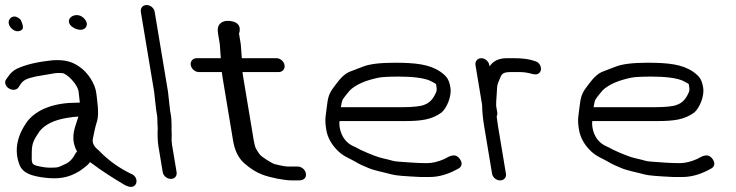

<svg xmlns="http://www.w3.org/2000/svg" viewBox="-24 -714 2920 762"><path d="M315.2 -603.9C329.6 -621.1 311.6 -639.8 306.5 -644.1C290.4 -658.1 269.7 -656 257.7 -646.3C245.6 -636.5 245.3 -618.5 265.6 -605.4C283.4 -594 305.1 -591.7 315.2 -603.9ZM23.7 -599.3C38.8 -585.9 56.5 -588.2 64.7 -598.1C72.8 -608 57.4 -636.3 57.4 -636.3C52.6 -640.4 44.2 -648.6 32.3 -648.4C25.3 -648.3 19.6 -644.7 15.6 -639.8C5.5 -627.7 10.7 -610.8 23.7 -599.3ZM49.1 -366.6 56.4 -378C68.6 -395.7 78.9 -401.7 117.3 -410.3C150.2 -415.8 173.8 -419.8 188.2 -422.5C200 -424.6 212 -425 224.8 -423.5C239.8 -421.8 285.5 -381 288.3 -347.2C288.9 -339.7 293.3 -306.5 292.5 -306.5H281.4C193.6 -306.5 124.1 -281.8 85.3 -233.4C43.2 -175.5 31.4 -117.6 53.3 -60.2C67 -24 107.2 -15.7 144.7 -9.9C207.6 -1.1 248 -8.1 292.6 -35.6L293 -35.9L293.4 -36.1C310.7 -48.3 322.6 -57.8 329.8 -66L330.4 -66.7L333 -71C385.9 -31.1 426.1 -6.8 472.3 20.9L473.3 21.5L474.5 22C484.3 25.9 492.4 29.4 501.3 27.1C517.5 22.9 521.2 5.7 514.9 -7.7C512.2 -13.5 507.2 -18.9 500.4 -22.4L499.6 -22.8L498.8 -23.1C496.4 -24 488.2 -28 476.4 -34.4C434 -57.2 398.9 -84.8 367.8 -117.2L367.5 -117.5L367.1 -117.8C347.9 -132.9 341 -147.8 344.8 -164.9C350.7 -191.6 352.2 -205 362.1 -236.3C369.1 -268.2 362.5 -307 358.4 -342.9C353.7 -383.2 323.7 -427 291.6 -448.8C261.2 -470.5 231.8 -477.2 188.1 -475L187.5 -474.9L186.9 -474.9C124.7 -468.8 78.4 -457.7 43.3 -441.3C29.3 -434.8 17.5 -423.8 8.4 -410.1L0.4 -399.1C-8.9 -386.1 -0.2 -370.5 11.1 -363.2C22.2 -356.1 39.2 -354.4 48.8 -366.2ZM281.1 -232.7C269 -196.7 256.3 -160.4 281.9 -112.2C280 -110.6 276.8 -107.7 275.4 -104.9C264.4 -82.6 250.1 -69.1 234.4 -62.6C208.6 -51.7 212.9 -48.5 176.6 -48.5C162.4 -48.5 147.8 -50.3 130.1 -54.2C97.5 -60.5 102.2 -68 102.1 -107.4C102 -146.2 110.5 -159.7 133.7 -193.9C155.3 -220.6 192.1 -237.8 240.1 -245.8C261 -249.3 275.9 -251 287.1 -251.4C285.6 -246.4 283.5 -239.9 281.1 -232.7Z M676.9 -30.5 658.6 -140.3C655.2 -161.2 658.7 -167.3 656.8 -198.5L657 -215.9L656.9 -216.2C656.2 -227.8 656.8 -241.1 654.4 -256L651 -275.9L642.7 -350.1L590 -666.5C587.4 -682.1 572.9 -694 557.9 -694C542.9 -694 532.4 -682.1 535 -666.5L587.6 -350.7L595.8 -277.5L599.2 -257C601 -246.1 600.2 -235.6 601 -222.5L602 -204.9C600.9 -187.1 601 -156.3 604.6 -134.6L621.9 -30.5C624.4 -15.5 639.4 -4 654.3 -4C670.1 -4 679.2 -16.6 676.9 -30.5Z M1157.9 -53H1119.4C1110.9 -53 1092.7 -56 1066.8 -62.5C1056.8 -64.4 1012.4 -92.4 1006.6 -101.3C992.3 -122.8 988.6 -123.7 982.6 -159.4L940.5 -412.5C939.4 -418.8 938.8 -424 938.5 -428H1082.4C1097.5 -428 1107.8 -440.5 1105.3 -455.5C1102.8 -470.5 1088.3 -483 1073.3 -483H935.7L931.6 -538.1L924.6 -580.5C924.6 -580.5 943.4 -624.9 888.3 -630.8C857 -634.2 841.8 -617.9 840.3 -599.5C839.8 -593.8 840.2 -587.5 841.4 -580.5L848.3 -538.9L852.3 -483H756.1C741 -483 730.6 -470.5 733.1 -455.5C735.6 -440.5 750.2 -428 765.2 -428H856.4L859.7 -404.1L900.8 -157.2C907.3 -118.3 920.7 -87.7 946.1 -65.5C969.1 -45.4 991.9 -30.6 1016 -21.4C1051.6 -7.9 1105.5 2 1135.8 2H1161.8C1171.9 2 1183.3 -0.5 1188.3 -10.8C1190.4 -15.2 1190.8 -20.4 1190 -25.5C1187.4 -40.5 1172.9 -53 1157.9 -53Z M1335.4 -317C1337.1 -321.1 1347.1 -335.2 1365.8 -356.7C1390.1 -379 1427.2 -395.3 1479.4 -405.9C1490.8 -408.3 1518.4 -410 1559.1 -410C1611.4 -410 1664.8 -405.1 1690.6 -389.7C1710.1 -377.7 1705.2 -386.7 1708.6 -366C1709.9 -358.6 1708.9 -352 1705.3 -344.6C1694.1 -319 1678.7 -304.7 1660.6 -298.5L1659.8 -298.2L1659.2 -297.9C1647.6 -292.5 1617.2 -288.5 1568.5 -288.5L1328.9 -288.5C1330.3 -298.4 1332.1 -308.9 1335.4 -317ZM1577.7 -233.5C1647.6 -233.5 1689.6 -238.6 1729.3 -268.2C1748.3 -285.2 1769.5 -330.9 1763.6 -366.5C1758 -399.8 1749 -411.2 1723.7 -429.4C1680.6 -458.9 1624.8 -465 1543.1 -465C1485.4 -465 1442.6 -460.3 1414.3 -448.7C1396.2 -441.7 1378.3 -434.8 1360.6 -428.1C1331.8 -414 1313.2 -384.2 1299.6 -366.6C1282.5 -344.3 1277.1 -327.4 1273.2 -291.3C1269.5 -255.2 1263.4 -243.6 1270.9 -199C1276.2 -167.2 1292.7 -138.2 1319.2 -113.2C1341.5 -92.1 1365.9 -84.4 1384.3 -73.2C1401.8 -62.5 1418.3 -55.3 1440.2 -46.4C1465.1 -36.2 1507.8 -28.4 1529 -22.2C1546.8 -17 1582.8 -14.6 1646 -11.5L1646.6 -11.5H1680.9C1712.3 -11.5 1744.5 -19.7 1775.8 -34.8L1795.1 -44.8C1801.5 -48.3 1807.1 -53.6 1807.9 -62.2C1808.7 -69.5 1805.5 -76.7 1801.3 -82.5C1782.5 -109 1759.6 -93.9 1739.7 -83C1714.7 -72 1691.5 -66.5 1670.1 -66.5C1630.2 -66.5 1591 -70.3 1558.8 -72.4C1532 -74.2 1534.7 -77.4 1495.1 -85.8C1477 -89.7 1446.6 -101 1406.1 -119.8C1396.8 -125.2 1388.1 -129.7 1379.5 -133.4C1350.8 -145.5 1330.3 -172.1 1324.4 -207.5C1322.3 -220.3 1322.8 -225.4 1323.5 -233.5Z M1889.2 -298.9C1889.7 -273.7 1892.3 -244.4 1896.9 -216.6L1929 -24.1C1931.4 -9.8 1945.8 2 1960.8 2C1975.9 2 1986.4 -9.8 1984 -24L1952.1 -215.8C1950.1 -227.6 1948.6 -238.7 1947.5 -249.2L1947.4 -249.5L1947.1 -251.8C1948.8 -254.8 1950.5 -261.5 1949.6 -266.9L1945 -294.4C1944.9 -304.3 1945.6 -319.7 1947.2 -338.8C1949.3 -363.2 1947.6 -374.3 1953.7 -387.4C1966.4 -414.5 1962.6 -428 2002.2 -428H2036.7C2051.4 -428 2065.1 -426.4 2077.8 -423.2C2091.7 -419.7 2102.5 -416.2 2111.9 -421.3C2125.6 -428.8 2125.7 -446.2 2117.7 -458.3C2113.6 -464.4 2109.5 -468.5 2098.3 -471.7C2078.6 -479.2 2050.7 -483 2016.3 -483H1987.1C1957.4 -483 1934.1 -472.8 1920.1 -452C1919.6 -451.3 1919.5 -451.1 1919 -450.3L1918.1 -455.5C1915.6 -470.5 1901.1 -483 1886.1 -483C1871 -483 1860.6 -470.5 1863.1 -455.5Z M2338.4 -317C2340.1 -321.1 2350.1 -335.2 2368.8 -356.7C2393.1 -379 2430.2 -395.3 2482.4 -405.9C2493.8 -408.3 2521.4 -410 2562.1 -410C2614.4 -410 2667.8 -405.1 2693.6 -389.7C2713.1 -377.7 2708.2 -386.7 2711.6 -366C2712.9 -358.6 2711.9 -352 2708.3 -344.6C2697.1 -319 2681.7 -304.7 2663.6 -298.5L2662.8 -298.2L2662.2 -297.9C2650.6 -292.5 2620.2 -288.5 2571.5 -288.5L2331.9 -288.5C2333.3 -298.4 2335.1 -308.9 2338.4 -317ZM2580.7 -233.5C2650.6 -233.5 2692.6 -238.6 2732.3 -268.2C2751.3 -285.2 2772.5 -330.9 2766.6 -366.5C2761 -399.8 2752 -411.2 2726.7 -429.4C2683.6 -458.9 2627.8 -465 2546.1 -465C2488.4 -465 2445.6 -460.3 2417.3 -448.7C2399.2 -441.7 2381.3 -434.8 2363.6 -428.1C2334.8 -414 2316.2 -384.2 2302.6 -366.6C2285.5 -344.3 2280.1 -327.4 2276.2 -291.3C2272.5 -255.2 2266.4 -243.6 2273.9 -199C2279.2 -167.2 2295.7 -138.2 2322.2 -113.2C2344.5 -92.1 2368.9 -84.4 2387.3 -73.2C2404.8 -62.5 2421.3 -55.3 2443.2 -46.4C2468.1 -36.2 2510.8 -28.4 2532 -22.2C2549.8 -17 2585.8 -14.6 2649 -11.5L2649.6 -11.5H2683.9C2715.3 -11.5 2747.5 -19.7 2778.8 -34.8L2798.1 -44.8C2804.5 -48.3 2810.1 -53.6 2810.9 -62.2C2811.7 -69.5 2808.5 -76.7 2804.3 -82.5C2785.5 -109 2762.6 -93.9 2742.7 -83C2717.7 -72 2694.5 -66.5 2673.1 -66.5C2633.2 -66.5 2594 -70.3 2561.8 -72.4C2535 -74.2 2537.7 -77.4 2498.1 -85.8C2480 -89.7 2449.6 -101 2409.1 -119.8C2399.8 -125.2 2391.1 -129.7 2382.5 -133.4C2353.8 -145.5 2333.3 -172.1 2327.4 -207.5C2325.3 -220.3 2325.8 -225.4 2326.5 -233.5Z"/></svg>

Font: MewTooHand
Style: BdWideLta
Weight: 400
Designer: Mew Too, Robert Jablonski
Version: Version 0.77